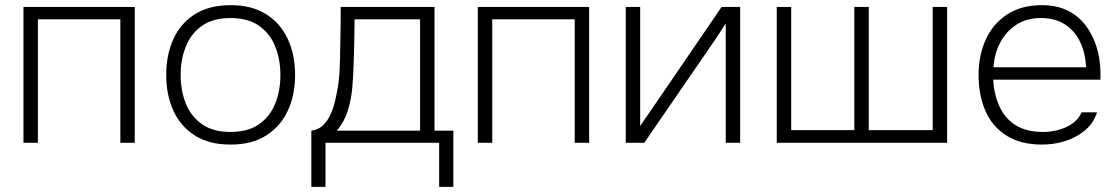

<svg xmlns="http://www.w3.org/2000/svg" viewBox="-20 -554 4342 745"><path d="M71 0V-527H503V0H447V-479H127V0Z M874 7Q792 7 736.5 -28Q681 -63 653 -124Q625 -185 625 -263Q625 -342 653 -403Q681 -464 736.5 -499Q792 -534 875 -534Q957 -534 1012.5 -499Q1068 -464 1096.5 -403Q1125 -342 1125 -263Q1125 -185 1096.5 -124Q1068 -63 1012.5 -28Q957 7 874 7ZM874 -42Q942 -42 984.5 -71.5Q1027 -101 1047.5 -151Q1068 -201 1068 -263Q1068 -324 1047.5 -374.5Q1027 -425 984.5 -454.5Q942 -484 874 -484Q807 -484 764.5 -454.5Q722 -425 701.5 -374.5Q681 -324 681 -263Q681 -201 701.5 -151Q722 -101 764.5 -71.5Q807 -42 874 -42Z M1188 171V-47Q1211 -50 1227 -62.5Q1243 -75 1254.5 -94.5Q1266 -114 1273.5 -138.5Q1281 -163 1286 -189Q1296 -238 1298 -287Q1300 -336 1300 -366Q1301 -406 1301.5 -446.5Q1302 -487 1302 -527H1666V-47H1739V171H1684V0H1243V171ZM1287 -47H1610V-479H1356Q1355 -437 1354.5 -392Q1354 -347 1352 -304Q1351 -260 1347 -214Q1343 -168 1329.5 -124.5Q1316 -81 1287 -47Z M1834 0V-527H2266V0H2210V-479H1890V0Z M2408 0V-527H2464V-65Q2472 -77 2481 -90Q2490 -103 2497 -113L2780 -527H2852V0H2796V-463Q2787 -449 2778 -435.5Q2769 -422 2761 -409L2480 0Z M2994 0V-527H3050V-49H3295V-527H3351V-49H3599V-527H3655V0Z M4024 7Q3940 7 3885 -28Q3830 -63 3803.5 -124Q3777 -185 3777 -263Q3777 -339 3805 -400.5Q3833 -462 3888 -498Q3943 -534 4023 -534Q4080 -534 4122.5 -513Q4165 -492 4192.5 -455.5Q4220 -419 4234.5 -373Q4249 -327 4250 -275Q4250 -268 4250 -260.5Q4250 -253 4250 -245H3834Q3837 -187 3858 -141Q3879 -95 3920.5 -68.5Q3962 -42 4028 -42Q4056 -42 4085.5 -49.5Q4115 -57 4139.5 -73.5Q4164 -90 4177 -118H4237Q4222 -74 4188 -46.5Q4154 -19 4111 -6Q4068 7 4024 7ZM3835 -293H4194Q4192 -346 4172 -389.5Q4152 -433 4113.5 -458.5Q4075 -484 4019 -484Q3962 -484 3922 -457Q3882 -430 3860 -387Q3838 -344 3835 -293Z"/></svg>

Font: Onest ExtraLight
Style: Regular
Weight: 250
Designer: Dmitri Voloshin, Andrey Kudryavtsev
Foundry: Dmitri Voloshin, Andrey Kudryavtsev
Version: Version 1.000;gftools[0.9.33]